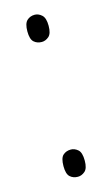

<svg xmlns="http://www.w3.org/2000/svg" viewBox="-89 -550 345 593"><g transform="rotate(-15 84.0 -254.0)"><path d="M85 -426Q70 -426 60 -435Q50 -444 50 -469Q50 -494 60 -503.5Q70 -513 85 -513Q97 -513 107.5 -503.5Q118 -494 118 -469Q118 -444 107.5 -435Q97 -426 85 -426ZM85 5Q70 5 60 -4Q50 -13 50 -38Q50 -64 60 -73Q70 -82 85 -82Q97 -82 107.5 -73Q118 -64 118 -38Q118 -13 107.5 -4Q97 5 85 5Z"/></g></svg>

Font: Noto Serif Bengali ExtraCondensed ExtraLight
Style: Regular
Weight: 200
Width: 2
Designer: Juan Bruce, Universal Thirst, Indian Type Foundry and the Monotype Design Team.
Foundry: Monotype Imaging Inc.
Version: Version 2.003; ttfautohint (v1.8.4.7-5d5b)